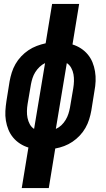

<svg xmlns="http://www.w3.org/2000/svg" viewBox="-20 -755 540 980"><path d="M91 205 125 -2Q102 -9 82 -22Q62 -35 47 -53Q32 -71 23 -93Q14 -115 10 -139.5Q6 -164 7.5 -189Q9 -214 13 -240L29 -340Q33 -362 40 -384.5Q47 -407 59 -428Q71 -449 88 -467Q105 -485 125 -498.5Q145 -512 167.5 -520.5Q190 -529 213 -534L246 -735H384L350 -528Q373 -521 393 -508Q413 -495 428 -477Q443 -459 452 -437Q461 -415 465 -390.5Q469 -366 468 -341Q467 -316 462 -290L446 -190Q442 -168 435 -145.5Q428 -123 416 -102Q404 -81 387 -63Q370 -45 350 -31.5Q330 -18 307.5 -9.5Q285 -1 262 3L229 205ZM154 -97 210 -433Q195 -426 182 -413.5Q169 -401 160 -386.5Q151 -372 146 -356.5Q141 -341 138 -325L121 -225Q118 -207 117.5 -188.5Q117 -170 120.5 -153Q124 -136 132 -121Q140 -106 154 -97ZM265 -97Q281 -104 293.5 -116Q306 -128 315 -143Q324 -158 329 -173.5Q334 -189 337 -205L354 -305Q357 -323 357.5 -341Q358 -359 355 -376Q352 -393 343.5 -408.5Q335 -424 321 -433Z"/></svg>

Font: Iosevka Slab Heavy
Style: Italic
Weight: 900
Italic angle: -9°
Monospace: yes
Designer: Belleve Invis
Foundry: Belleve Invis
Version: Version 11.1.0; ttfautohint (v1.8.3)